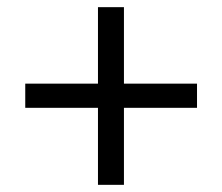

<svg xmlns="http://www.w3.org/2000/svg" viewBox="-20 -603 620 536"><path d="M530 -302H326V-87H253.5V-302H50.5V-369.5H253.5V-583H326V-369.5H530Z"/></svg>

Font: Lato 2
Style: Regular
Weight: 400
Designer: Lukasz Dziedzic with Adam Twardoch and Botio Nikoltchev
Foundry: tyPoland Lukasz Dziedzic
Version: Version 2.015; 2015-08-06; http://www.latofonts.com/